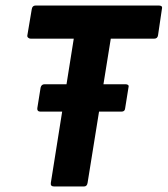

<svg xmlns="http://www.w3.org/2000/svg" viewBox="-20 -675 607 695"><path d="M126 -271Q114 -271 115 -283L127 -358Q130 -370 141 -370H435Q440 -370 443.5 -367.5Q447 -365 445 -358L433 -283Q432 -271 420 -271H338H206ZM176 0Q162 0 164 -13L247 -535H91Q86 -535 82 -538.5Q78 -542 79 -547L95 -642Q97 -655 109 -655H555Q561 -655 564.5 -652.5Q568 -650 566 -642L552 -547Q550 -535 538 -535H381L297 -13Q295 0 284 0Z"/></svg>

Font: Sofia Sans Semi Condensed ExtraBold
Style: Italic
Weight: 800
Italic angle: -9°
Version: Version 4.100